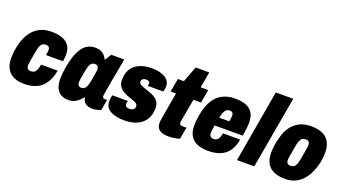

<svg xmlns="http://www.w3.org/2000/svg" viewBox="-57 -1263 3239 1812"><g transform="rotate(20 1562.0 -356.5)"><path d="M215 12Q154 12 109.5 -8Q65 -28 41 -70Q17 -112 17 -175Q17 -200 19 -225Q21 -250 26 -274Q37 -337 59 -386Q81 -435 114 -469.5Q147 -504 191.5 -522Q236 -540 292 -540Q353 -540 398 -524.5Q443 -509 468 -474.5Q493 -440 493 -384Q493 -369 491.5 -351.5Q490 -334 487 -315H316Q320 -334 321.5 -346.5Q323 -359 323 -368Q323 -381 318 -390Q313 -399 304 -402.5Q295 -406 281 -406Q262 -406 249 -397Q236 -388 227.5 -367.5Q219 -347 213 -312Q203 -254 198 -225Q193 -196 191.5 -185Q190 -174 190 -168Q190 -152 195 -141.5Q200 -131 209.5 -126.5Q219 -122 233 -122Q252 -122 265.5 -130Q279 -138 288 -158Q297 -178 304 -214H470Q456 -132 421 -82.5Q386 -33 334 -10.5Q282 12 215 12Z M658 12Q613 12 581.5 -6.5Q550 -25 534.5 -62Q519 -99 519 -151Q519 -177 522 -207Q525 -237 531 -273Q547 -362 573 -421.5Q599 -481 638 -510.5Q677 -540 731 -540Q764 -540 786 -531Q808 -522 823.5 -505.5Q839 -489 849 -466H855L894 -528H1025L1001 -398Q997 -376 991 -344Q985 -312 979 -278Q973 -244 967.5 -213Q962 -182 959 -161.5Q956 -141 956 -138Q956 -126 962 -120Q968 -114 977 -114H1003L984 -5Q964 2 941.5 7Q919 12 899 12Q871 12 848.5 3Q826 -6 813 -25Q807 -33 804 -43Q801 -53 799 -64L794 -65Q771 -33 737 -10.5Q703 12 658 12ZM735 -138Q749 -138 759 -144Q769 -150 776.5 -161Q784 -172 789.5 -188.5Q795 -205 799 -226Q807 -275 811.5 -299.5Q816 -324 817 -334.5Q818 -345 818 -350Q818 -364 814.5 -374Q811 -384 802.5 -389Q794 -394 780 -394Q762 -394 750 -385Q738 -376 730 -357.5Q722 -339 716 -310Q707 -259 702.5 -234Q698 -209 697 -199Q696 -189 696 -184Q696 -161 705.5 -149.5Q715 -138 735 -138Z M1221 12Q1174 12 1137.5 4Q1101 -4 1076 -19Q1051 -34 1038.5 -57Q1026 -80 1026 -109Q1026 -123 1027.5 -138Q1029 -153 1035 -172H1191Q1188 -160 1186.5 -153Q1185 -146 1185 -139Q1185 -129 1190 -121.5Q1195 -114 1205 -110.5Q1215 -107 1229 -107Q1238 -107 1247 -109Q1256 -111 1264.5 -116.5Q1273 -122 1277.5 -130Q1282 -138 1282 -149Q1282 -162 1275 -170.5Q1268 -179 1255 -185.5Q1242 -192 1226 -197.5Q1210 -203 1193 -209Q1171 -216 1149.5 -226Q1128 -236 1110 -250.5Q1092 -265 1081 -287Q1070 -309 1070 -341Q1070 -395 1088 -433Q1106 -471 1138 -494.5Q1170 -518 1211.5 -529Q1253 -540 1301 -540Q1338 -540 1371 -533Q1404 -526 1429.5 -511.5Q1455 -497 1469 -475Q1483 -453 1483 -423Q1483 -411 1480.5 -396.5Q1478 -382 1474 -370H1319Q1321 -383 1321.5 -387.5Q1322 -392 1322 -394Q1322 -404 1317.5 -409.5Q1313 -415 1304.5 -418Q1296 -421 1284 -421Q1277 -421 1269 -419.5Q1261 -418 1254 -413.5Q1247 -409 1243 -402Q1239 -395 1239 -385Q1239 -371 1250 -362Q1261 -353 1279 -346Q1297 -339 1318 -332Q1341 -325 1365.5 -315.5Q1390 -306 1411 -292Q1432 -278 1445.5 -255.5Q1459 -233 1459 -199Q1459 -146 1442 -106.5Q1425 -67 1393 -40.5Q1361 -14 1317.5 -1Q1274 12 1221 12Z M1664 12Q1626 12 1598.5 2.5Q1571 -7 1556.5 -27Q1542 -47 1542 -81Q1542 -90 1543.5 -103Q1545 -116 1549 -137L1593 -394H1539L1563 -528H1623L1684 -688H1820L1792 -528H1868L1844 -394H1768L1729 -177Q1728 -170 1727 -163.5Q1726 -157 1726 -151Q1726 -138 1732.5 -131Q1739 -124 1756 -124H1796L1775 -5Q1757 0 1737 4.5Q1717 9 1698.5 10.5Q1680 12 1664 12Z M2061 12Q1997 12 1951.5 -7Q1906 -26 1882 -66Q1858 -106 1858 -169Q1858 -193 1860.5 -218.5Q1863 -244 1868 -273Q1884 -368 1920.5 -427Q1957 -486 2011.5 -513Q2066 -540 2134 -540Q2198 -540 2243 -523.5Q2288 -507 2312 -469Q2336 -431 2336 -369Q2336 -347 2333 -317Q2330 -287 2320 -235H2039Q2035 -210 2032 -191Q2029 -172 2029 -159Q2029 -144 2033.5 -133Q2038 -122 2047.5 -117Q2057 -112 2071 -112Q2087 -112 2098.5 -117Q2110 -122 2117.5 -132Q2125 -142 2130 -157Q2135 -172 2138 -192H2311Q2302 -140 2282.5 -102Q2263 -64 2232 -38.5Q2201 -13 2158.5 -0.5Q2116 12 2061 12ZM2054 -319H2156Q2160 -339 2161.5 -353.5Q2163 -368 2163 -377Q2163 -391 2159 -399.5Q2155 -408 2146.5 -412Q2138 -416 2125 -416Q2106 -416 2093 -406Q2080 -396 2071 -375Q2062 -354 2054 -319Z M2349 0 2475 -725H2650L2523 0Z M2835 12Q2767 12 2721 -8.5Q2675 -29 2651.5 -70.5Q2628 -112 2628 -176Q2628 -213 2633.5 -253Q2639 -293 2651 -332Q2666 -395 2699 -442Q2732 -489 2782 -514.5Q2832 -540 2898 -540Q2967 -540 3013 -519.5Q3059 -499 3083 -457Q3107 -415 3107 -350Q3107 -297 3095.5 -244.5Q3084 -192 3063 -147Q3042 -100 3010 -64Q2978 -28 2935 -8Q2892 12 2835 12ZM2841 -122Q2861 -122 2874.5 -130.5Q2888 -139 2896.5 -160Q2905 -181 2911 -215Q2922 -274 2926.5 -302.5Q2931 -331 2932.5 -343Q2934 -355 2934 -361Q2934 -376 2929.5 -386.5Q2925 -397 2916 -401.5Q2907 -406 2892 -406Q2872 -406 2859 -397Q2846 -388 2837 -367.5Q2828 -347 2822 -312Q2812 -253 2807 -224Q2802 -195 2800.5 -183.5Q2799 -172 2799 -166Q2799 -151 2804 -141Q2809 -131 2818 -126.5Q2827 -122 2841 -122Z"/></g></svg>

Font: Archivo Condensed Black
Style: Italic
Weight: 900
Width: 3
Italic angle: -10°
Designer: Hector Gatti
Foundry: Omnibus-Type
Version: Version 2.001